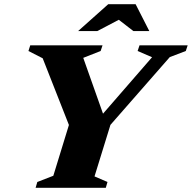

<svg xmlns="http://www.w3.org/2000/svg" viewBox="-20 -891 910 911"><path d="M701.5 -619.5 633 -649 642 -676H870.5L861.5 -649L785.5 -620L504 -298.5L428.5 -54L490 -27.5L482 0H149L157 -27.5L233 -57L307 -298L182.5 -614.5L115 -649L123.5 -676H466.5L457.5 -649L375 -616.5L477.5 -327L447 -326.5ZM350.5 -743.5 493.5 -871H623.5L688.5 -743.5H613L531 -807H562.5L441.5 -743.5Z"/></svg>

Font: Newsreader 16pt 16pt ExtraBold
Style: Italic
Weight: 800
Italic angle: -17°
Version: Version 1.003